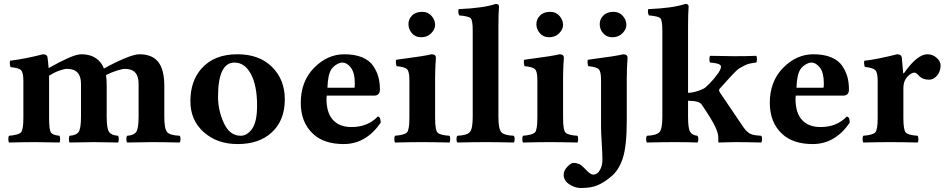

<svg xmlns="http://www.w3.org/2000/svg" viewBox="-20 -718 4784 970"><path d="M228 -122.1Q228 -63 237.1 -49.1Q246.1 -35.2 279.8 -32.2Q283.7 -28.3 283.9 -15.1Q284.2 -2 279.8 2Q193.8 0 163.1 0Q109.9 0 25.9 2Q22 -2 22 -14.9Q22 -27.8 25.9 -32.2Q73.7 -36.1 85.9 -49.1Q98.1 -62 98.1 -122.1V-309.1Q98.1 -351.1 86.7 -363Q75.2 -375 33.2 -378.9Q27.3 -397.9 30.8 -411.1Q115.7 -422.4 196.8 -443.8Q218.8 -443.8 220.2 -426.8Q223.6 -403.8 225.6 -374Q279.3 -404.3 323 -424.1Q366.7 -443.8 391.1 -443.8Q403.3 -443.8 414.8 -442.1Q426.3 -440.4 436.5 -437.3Q446.8 -434.1 455.6 -429.2Q464.4 -424.3 471.9 -418.2Q479.5 -412.1 485.8 -404.8Q492.2 -397.5 496.8 -389.2Q501.5 -380.9 504.9 -371.6Q555.2 -399.9 606.9 -421.9Q658.7 -443.8 684.1 -443.8Q749 -443.8 779.5 -405Q810.1 -366.2 810.1 -284.2V-127.9Q810.1 -66.9 824.5 -50.5Q838.9 -34.2 887.2 -32.2Q892.1 -28.3 892.1 -15.1Q892.1 -2 887.2 2Q801.3 0 745.1 0Q707 0 623 2Q618.2 -2 618.2 -14.9Q618.2 -27.8 623 -32.2Q656.2 -34.2 668.2 -51.5Q680.2 -68.8 680.2 -127.9V-294.9Q680.2 -370.1 611.8 -370.1Q605.5 -370.1 595 -367.9Q584.5 -365.7 571.8 -361.8Q559.1 -357.9 543.9 -351.8Q528.8 -345.7 515.6 -338.9Q517.1 -331.1 518.1 -316.4Q519 -301.8 519 -284.2V-127.9Q519 -68.8 531 -51.5Q543 -34.2 576.2 -32.2Q580.1 -28.3 580.1 -15.1Q580.1 -2 576.2 2Q490.2 0 454.1 0Q416 0 332 2Q328.1 -2 328.1 -14.9Q328.1 -27.8 332 -32.2Q365.2 -34.2 377.2 -51.5Q389.2 -68.8 389.2 -127.9V-294.9Q389.2 -370.1 318.8 -370.1Q304.7 -370.1 279.8 -361.3Q254.9 -352.5 228 -335.9Q228 -326.2 228 -321.3Z M1164.6 -401.9Q1081.5 -401.9 1081.5 -229Q1081.5 -160.2 1111.1 -96.2Q1140.6 -32.2 1195.8 -32.2Q1229 -32.2 1253.9 -67.6Q1278.8 -103 1278.8 -184.1Q1278.8 -286.1 1247.6 -344Q1216.3 -401.9 1164.6 -401.9ZM941.9 -207Q941.9 -307.1 996.6 -370.1Q1061 -444.3 1180.7 -443.8Q1289.6 -443.8 1354.2 -379.9Q1418.9 -315.9 1418.9 -215.8Q1418.9 -107.9 1350.6 -46.9Q1286.6 10.3 1179.7 9.8Q1077.6 9.8 1009.8 -50Q941.9 -109.9 941.9 -207Z M1634.3 -274.9H1770.5Q1772.5 -276.9 1772.5 -295.9Q1772.5 -350.1 1752.9 -376Q1733.4 -401.9 1708.5 -401.9Q1697.3 -401.9 1681.4 -392.8Q1665.5 -383.8 1654.3 -368.2Q1636.2 -340.8 1634.3 -274.9ZM1888.2 -128.9Q1903.3 -128.9 1903.3 -98.1Q1829.1 9.8 1716.3 9.8Q1618.2 9.8 1563.5 -40Q1499.5 -98.1 1499.5 -198.2Q1499.5 -307.1 1566.9 -375.5Q1634.3 -443.8 1719.2 -443.8Q1772.5 -443.8 1809.3 -428.5Q1846.2 -413.1 1864.7 -386Q1883.3 -358.9 1891.4 -329.8Q1899.4 -300.8 1899.4 -266.1Q1899.4 -235.4 1870.6 -234.9H1630.4Q1630.4 -232.9 1629.9 -228Q1629.4 -223.1 1629.4 -219.2Q1629.4 -147.5 1662.4 -111.8Q1695.3 -76.2 1755.4 -76.2Q1836.4 -75.7 1888.2 -128.9Z M2178.2 -122.1Q2178.2 -62 2190.2 -48.6Q2202.1 -35.2 2250.5 -32.2Q2254.4 -28.3 2254.4 -15.1Q2254.4 -2 2250.5 2Q2164.6 0 2113.3 0Q2060.1 0 1976.1 2Q1972.2 -2 1972.2 -14.9Q1972.2 -27.8 1976.1 -32.2Q2023.9 -36.1 2036.1 -49.1Q2048.3 -62 2048.3 -122.1V-314Q2048.3 -356 2036.9 -367.9Q2025.4 -379.9 1983.4 -383.8Q1977.5 -402.8 1981.4 -416Q2140.6 -437 2159.2 -443.8Q2182.1 -443.8 2182.1 -426.8Q2182.1 -425.8 2182.1 -423.6Q2182.1 -421.4 2181.6 -414.8Q2181.2 -408.2 2180.7 -401.1Q2180.2 -394 2179.7 -383.8Q2179.2 -373.5 2179 -364Q2178.7 -354.5 2178.5 -343Q2178.2 -331.5 2178.2 -321.3ZM2043.5 -596.2Q2043.5 -621.1 2061.8 -639.6Q2080.1 -658.2 2113.3 -658.2Q2142.1 -658.2 2160.2 -637.7Q2178.2 -617.2 2178.2 -591.8Q2178.2 -569.8 2158.2 -549.8Q2138.2 -529.8 2107.4 -529.8Q2078.6 -529.8 2061 -550Q2043.5 -570.3 2043.5 -596.2Z M2368.2 -127V-564.9Q2368.2 -614.7 2358.2 -625.5Q2348.1 -636.2 2300.3 -640.1Q2292.5 -654.3 2296.9 -671.9Q2420.9 -676.8 2484.9 -698.2Q2501 -698.2 2501 -685.1Q2498 -647.9 2498 -583V-127Q2498 -66.9 2512.5 -50.5Q2526.9 -34.2 2575.2 -32.2Q2580.1 -28.3 2580.1 -15.1Q2580.1 -2 2575.2 2Q2489.3 0 2433.1 0Q2375 0 2291 2Q2286.1 -2 2286.1 -14.9Q2286.1 -27.8 2291 -32.2Q2338.9 -34.2 2353.5 -50.5Q2368.2 -66.9 2368.2 -127Z M2824.7 -122.1Q2824.7 -62 2836.7 -48.6Q2848.6 -35.2 2897 -32.2Q2900.9 -28.3 2900.9 -15.1Q2900.9 -2 2897 2Q2811 0 2759.8 0Q2706.5 0 2622.6 2Q2618.7 -2 2618.7 -14.9Q2618.7 -27.8 2622.6 -32.2Q2670.4 -36.1 2682.6 -49.1Q2694.8 -62 2694.8 -122.1V-314Q2694.8 -356 2683.3 -367.9Q2671.9 -379.9 2629.9 -383.8Q2624 -402.8 2627.9 -416Q2787.1 -437 2805.7 -443.8Q2828.6 -443.8 2828.6 -426.8Q2828.6 -425.8 2828.6 -423.6Q2828.6 -421.4 2828.1 -414.8Q2827.6 -408.2 2827.1 -401.1Q2826.7 -394 2826.2 -383.8Q2825.7 -373.5 2825.4 -364Q2825.2 -354.5 2825 -343Q2824.7 -331.5 2824.7 -321.3ZM2689.9 -596.2Q2689.9 -621.1 2708.3 -639.6Q2726.6 -658.2 2759.8 -658.2Q2788.6 -658.2 2806.6 -637.7Q2824.7 -617.2 2824.7 -591.8Q2824.7 -569.8 2804.7 -549.8Q2784.7 -529.8 2753.9 -529.8Q2725.1 -529.8 2707.5 -550Q2689.9 -570.3 2689.9 -596.2Z M3016.6 -314Q3016.6 -356 3005.1 -367.9Q2993.7 -379.9 2951.7 -383.8Q2945.8 -402.8 2949.7 -416Q3108.9 -437 3127.4 -443.8Q3150.4 -443.8 3150.4 -426.8Q3146.5 -370.6 3146.5 -320.8V-109.9Q3146.5 21 3126 82.5Q3105.5 144 3065.4 175.8Q3032.2 203.6 2999.3 217.8Q2966.3 231.9 2913.6 231.9Q2885.7 231.9 2856.7 213.4Q2827.6 194.8 2827.6 165Q2827.6 145 2845.7 125Q2863.8 105 2877.4 105Q2885.3 105 2893.3 106.9Q2901.4 108.9 2907 111.3Q2912.6 113.8 2919.2 119.4Q2925.8 125 2928.7 127.9Q2931.6 130.9 2938.5 137.9Q2945.3 145 2946.8 146Q2964.8 164.1 2976.6 164.1Q2997.6 164.1 3010.5 141.6Q3023.4 119.1 3023.4 91.8Q3023.4 57.6 3020 4.4Q3016.6 -48.8 3016.6 -76.2ZM3009.8 -596.2Q3009.8 -621.1 3028.1 -639.6Q3046.4 -658.2 3079.6 -658.2Q3108.4 -658.2 3126.5 -637.7Q3144.5 -617.2 3144.5 -591.8Q3144.5 -569.8 3124.5 -549.8Q3104.5 -529.8 3073.7 -529.8Q3044.9 -529.8 3027.3 -550Q3009.8 -570.3 3009.8 -596.2Z M3326.2 -127V-564.9Q3326.2 -614.7 3316.2 -625.5Q3306.2 -636.2 3258.3 -640.1Q3250.5 -654.3 3254.9 -671.9Q3378.9 -676.8 3442.9 -698.2Q3459 -698.2 3459 -685.1Q3456.1 -647.9 3456.1 -583V-249Q3477.5 -249 3506.1 -258.5Q3534.7 -268.1 3544.9 -277.1Q3555.2 -286.1 3565.7 -296.9Q3576.2 -307.6 3587.2 -320.8Q3598.1 -334 3608.9 -349.1Q3628.9 -378.9 3619.4 -388.9Q3609.9 -398.9 3567.9 -401.9Q3564 -405.8 3564 -418.9Q3564 -432.1 3567.9 -436Q3642.1 -434.1 3689 -434.1Q3755.9 -434.1 3800.3 -436Q3804.2 -432.1 3804.2 -418.9Q3804.2 -405.8 3800.3 -401.9Q3781.7 -399.9 3766.6 -396.5Q3751.5 -393.1 3737.5 -385Q3723.6 -377 3716.8 -373.8Q3710 -370.6 3696.5 -356.9Q3683.1 -343.3 3681.4 -341.8Q3679.7 -340.3 3664.6 -323.7L3615.2 -269Q3609.4 -262.2 3618.2 -249L3733.9 -78.1Q3738.8 -71.3 3743.4 -65.2Q3748 -59.1 3753.7 -54.4Q3759.3 -49.8 3762.7 -46.9Q3766.1 -43.9 3772 -41.5Q3777.8 -39.1 3781 -38.1Q3784.2 -37.1 3791.7 -35.6Q3799.3 -34.2 3801.3 -34.2Q3803.2 -34.2 3812.7 -33.2Q3822.3 -32.2 3825.2 -32.2Q3830.1 -28.3 3830.1 -15.1Q3830.1 -2 3825.2 2Q3751 0 3690.9 0L3610.8 2L3608.9 0V-25.9Q3608.9 -43.9 3593.3 -78.1Q3576.2 -114.3 3524.9 -189.9Q3511.7 -209 3456.1 -209V-127Q3456.1 -68.8 3466.6 -52Q3477.1 -35.2 3502.9 -32.2Q3507.8 -28.3 3508.1 -15.1Q3508.3 -2 3502.9 2Q3455.1 0 3391.1 0Q3333 0 3249 2Q3244.1 -2 3244.1 -14.9Q3244.1 -27.8 3249 -32.2Q3296.9 -34.2 3311.5 -50.5Q3326.2 -66.9 3326.2 -127Z M4003.9 -274.9H4140.1Q4142.1 -276.9 4142.1 -295.9Q4142.1 -350.1 4122.6 -376Q4103 -401.9 4078.1 -401.9Q4066.9 -401.9 4051 -392.8Q4035.2 -383.8 4023.9 -368.2Q4005.9 -340.8 4003.9 -274.9ZM4257.8 -128.9Q4272.9 -128.9 4272.9 -98.1Q4198.7 9.8 4085.9 9.8Q3987.8 9.8 3933.1 -40Q3869.1 -98.1 3869.1 -198.2Q3869.1 -307.1 3936.5 -375.5Q4003.9 -443.8 4088.9 -443.8Q4142.1 -443.8 4179 -428.5Q4215.8 -413.1 4234.4 -386Q4252.9 -358.9 4261 -329.8Q4269 -300.8 4269 -266.1Q4269 -235.4 4240.2 -234.9H4000Q4000 -232.9 3999.5 -228Q3999 -223.1 3999 -219.2Q3999 -147.5 4032 -111.8Q4064.9 -76.2 4125 -76.2Q4206.1 -75.7 4257.8 -128.9Z M4543.9 -268.1V-122.1Q4543.9 -62 4555.9 -48.6Q4567.9 -35.2 4615.7 -32.2Q4619.6 -28.3 4619.9 -15.1Q4620.1 -2 4615.7 2Q4529.8 0 4479 0Q4425.8 0 4341.8 2Q4337.9 -2 4337.9 -14.9Q4337.9 -27.8 4341.8 -32.2Q4389.6 -36.1 4401.9 -49.1Q4414.1 -62 4414.1 -122.1V-309.1Q4414.1 -351.1 4402.1 -363.5Q4390.1 -376 4349.1 -379.9Q4343.3 -397.9 4346.7 -411.1Q4404.8 -417 4512.7 -443.8Q4533.7 -443.8 4536.1 -426.8Q4541 -377.9 4543 -348.1H4546.9Q4613.8 -444.3 4666 -443.8Q4691.9 -443.8 4711.9 -426Q4731.9 -408.2 4731.9 -388.2Q4731.9 -357.4 4714.4 -336.4Q4696.8 -315.4 4674.3 -315.4Q4642.6 -315.4 4626 -332Q4624 -334 4620.6 -337.4Q4617.2 -340.8 4615.2 -342.8Q4613.3 -344.7 4610.4 -346.9Q4607.4 -349.1 4605 -350.1Q4602.5 -351.1 4599.6 -351.1Q4585.4 -351.1 4567.9 -334Q4556.2 -322.8 4550 -307.9Q4543.9 -293 4543.9 -268.1Z"/></svg>

Font: Linux Libertine
Style: Bold
Weight: 700
Designer: Philipp H. Poll
Foundry: Philipp H. Poll
Version: Version 5.0.3